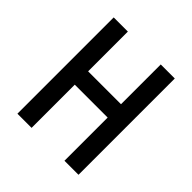

<svg xmlns="http://www.w3.org/2000/svg" viewBox="-186 -844 987 987"><g transform="rotate(45 308.0 -350.0)"><path d="M86 -700H189V-411H428V-700H530V0H428V-314H189V0H86Z"/></g></svg>

Font: Overpass Mono Light
Style: Bold
Weight: 600
Monospace: yes
Designer: Delve Withrington, Dave Bailey
Foundry: Delve Fonts
Version: Version 1.000;DELV;Overpass